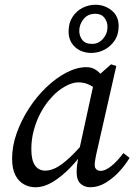

<svg xmlns="http://www.w3.org/2000/svg" viewBox="-20 -776 573 809"><path d="M129 13Q104 13 81.5 1Q59 -11 45 -37.5Q31 -64 31 -108Q31 -161 50.5 -215.5Q70 -270 102.5 -320Q135 -370 176 -409Q217 -448 260.5 -470.5Q304 -493 344 -493Q366 -493 382.5 -482.5Q399 -472 412.5 -454Q426 -436 440 -412L404 -386Q385 -403 361.5 -416Q338 -429 311 -429Q292 -429 272 -420.5Q252 -412 232 -397.5Q212 -383 194 -362Q171 -337 152.5 -303Q134 -269 123 -229.5Q112 -190 112 -148Q112 -101 127.5 -79Q143 -57 171 -57Q192 -57 216 -69Q240 -81 273 -111.5Q306 -142 350 -195L359 -160H349Q315 -110 277.5 -71Q240 -32 202.5 -9.5Q165 13 129 13ZM360 13Q336 13 319.5 -2Q303 -17 303 -50Q303 -65 304.5 -78Q306 -91 308.5 -104Q311 -117 314 -132L312 -136L380 -448L389 -453L448 -505L470 -498L389 -141Q384 -120 381.5 -104.5Q379 -89 379 -80Q379 -69 386 -62.5Q393 -56 404 -56Q423 -56 448 -75.5Q473 -95 500 -131L526 -111Q507 -79 480.5 -51Q454 -23 423.5 -5Q393 13 360 13ZM365 -553Q324 -553 296.5 -577.5Q269 -602 269 -644Q269 -679 285.5 -704.5Q302 -730 328 -743Q354 -756 382 -756Q421 -756 450.5 -732Q480 -708 480 -667Q480 -630 462.5 -604.5Q445 -579 419 -566Q393 -553 365 -553ZM368 -591Q395 -591 414 -612.5Q433 -634 433 -663Q433 -684 420 -701Q407 -718 381 -718Q350 -718 332 -695.5Q314 -673 314 -646Q314 -625 326.5 -608Q339 -591 368 -591Z"/></svg>

Font: Source Serif 4 18pt
Style: Italic
Weight: 400
Italic angle: -12°
Designer: Frank Grießhammer
Foundry: Adobe Systems Incorporated
Version: Version 4.004;hotconv 1.0.116;makeotfexe 2.5.65601